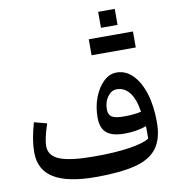

<svg xmlns="http://www.w3.org/2000/svg" viewBox="-106 -1116 1118 1218"><g transform="rotate(-10 453.5 -507.0)"><path d="M781.2 -174.8Q782.2 -211.9 781.2 -254.9Q716.8 -231.9 640.6 -231.9Q561 -231.9 524.7 -262.7Q488.3 -293.5 488.3 -360.4Q488.3 -431.6 511.2 -491.2Q534.2 -550.8 572.3 -586.7Q610.4 -622.6 655.8 -622.6Q714.4 -622.6 759 -577.9Q803.7 -533.2 828.9 -453.4Q854 -373.5 854 -268.6Q854 -164.1 810.5 -103.5Q767.1 -43 670.4 -17.6Q573.7 7.8 414.1 7.8Q231.9 7.8 143.1 -46.6Q54.2 -101.1 54.2 -212.9Q54.2 -255.4 61.5 -299.6Q68.8 -343.8 85.4 -402.8L167 -381.3Q135.7 -287.1 135.7 -239.7Q135.7 -177.2 204.1 -149.9Q272.5 -122.6 428.7 -122.6Q560.5 -122.6 652.6 -136.7Q744.6 -150.9 781.2 -174.8ZM766.1 -350.6Q753.9 -433.1 721.2 -475.3Q688.5 -517.6 639.2 -517.6Q604.5 -517.6 579.8 -484.1Q555.2 -450.7 555.2 -403.3Q555.2 -368.2 577.1 -354Q599.1 -339.8 654.3 -339.8Q720.2 -339.8 766.1 -350.6ZM519.5 -757.8V-860.8H804.2V-757.8ZM608.4 -1022H715.3V-918.9H608.4Z"/></g></svg>

Font: Pinar-DS3-FD SemiBold
Style: Regular
Weight: 600
Designer: Amin Abedi
Version: Version 3.000